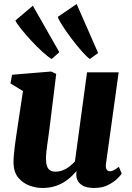

<svg xmlns="http://www.w3.org/2000/svg" viewBox="-20 -923 654 953"><path d="M189 10Q159 10 126.5 -1.8Q94 -13.5 71 -40.8Q48 -68 47 -115Q47 -132.5 48.8 -153.5Q50.5 -174.5 53.5 -197.8Q56.5 -221 60 -245Q63.5 -269 67 -292L94 -471L32 -509L40 -552L234 -568L259 -556L226 -288Q223.5 -266.5 220.2 -244.5Q217 -222.5 214.2 -202.2Q211.5 -182 209.8 -165.5Q208 -149 208 -138Q208 -114 213 -99.2Q218 -84.5 228.2 -77.8Q238.5 -71 255 -71Q274.5 -71 292.2 -78Q310 -85 325 -96.8Q340 -108.5 352 -122L412 -564H569L506 -110Q503.5 -90.5 509.2 -81.8Q515 -73 526 -73Q534.5 -73 543 -77.2Q551.5 -81.5 570 -95L584 -61Q579 -52.5 561.5 -35.5Q544 -18.5 515.2 -4.2Q486.5 10 448 10Q407.5 10 386.5 -4Q365.5 -18 360 -42Q359.5 -45 359 -48.5Q358.5 -52 358.5 -55.8Q358.5 -59.5 359 -63.5Q359.5 -67.5 360 -71L358 -72Q345.5 -57.5 329.8 -43Q314 -28.5 293.5 -16.5Q273 -4.5 247.2 2.8Q221.5 10 189 10ZM236.5 -630Q218.5 -640.5 190.2 -666.2Q162 -692 133.2 -723.2Q104.5 -754.5 83 -781.5Q61.5 -808.5 56.5 -821.5L143 -894.5L274.5 -664ZM426 -630Q409 -642.5 383.8 -671.2Q358.5 -700 333 -734Q307.5 -768 289 -797Q270.5 -826 267 -839.5L360.5 -903L467 -660Z"/></svg>

Font: Merriweather Light 18pt Black
Style: Italic
Weight: 900
Italic angle: -7.8°
Version: Version 2.101